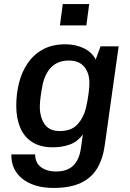

<svg xmlns="http://www.w3.org/2000/svg" viewBox="-20 -739 640 945"><path d="M243 186Q194 186 155 174Q116 162 89 140Q62 118 48.5 88Q35 58 36 21H153Q153 49 166 67.5Q179 86 202.5 95.5Q226 105 255 105Q311 105 340.5 76Q370 47 378 -8L388 -77Q362 -42 324.5 -28Q287 -14 240 -14Q178 -14 138 -40Q98 -66 79 -112Q60 -158 60 -218Q60 -278 74 -332.5Q88 -387 117.5 -429.5Q147 -472 192.5 -496.5Q238 -521 302 -521Q351 -521 391.5 -502Q432 -483 451 -446L475 -511H564L496 -27Q487 41 459 88.5Q431 136 378.5 161Q326 186 243 186ZM274 -94Q332 -94 362 -127.5Q392 -161 403 -207Q411 -242 415.5 -275.5Q420 -309 420 -330Q420 -380 394.5 -410.5Q369 -441 319 -441Q269 -441 237 -412.5Q205 -384 191 -328Q184 -294 180 -263.5Q176 -233 176 -215Q176 -163 199 -128.5Q222 -94 274 -94ZM275 -614 289 -719H419L405 -614Z"/></svg>

Font: Chivo Mono Medium
Style: Italic
Weight: 500
Italic angle: -8.05°
Monospace: yes
Designer: Hector Gatti
Foundry: Omnibus-Type
Version: Version 1.008